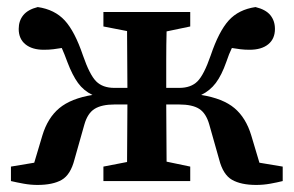

<svg xmlns="http://www.w3.org/2000/svg" viewBox="-20 -513 832 544"><path d="M781 0Q765 4 745.5 7.5Q726 11 706 11Q663 11 637.5 -3.5Q612 -18 601 -61L573 -160Q564 -192 544.5 -204.5Q525 -217 487 -217H451Q451 -178 451.5 -134.5Q452 -91 452 -55L519 -41V0H273V-41L340 -54Q340 -90 340.5 -134Q341 -178 341 -217H305Q268 -217 248 -204.5Q228 -192 219 -160L191 -61Q180 -18 155 -3.5Q130 11 86 11Q67 11 47.5 7.5Q28 4 11 0V-41L77 -52L100 -129Q115 -179 148 -206.5Q181 -234 242 -244Q217 -256 201 -278Q185 -300 171 -337Q167 -348 163 -358Q159 -368 155 -377Q143 -375 131 -373.5Q119 -372 104 -372Q71 -372 52 -387.5Q33 -403 33 -431Q33 -454 46 -470Q59 -486 87 -493Q135 -486 163.5 -455Q192 -424 215 -356Q234 -301 252.5 -282.5Q271 -264 304 -264H341Q341 -302 340.5 -345.5Q340 -389 340 -425L273 -438V-479H519V-438L452 -424Q451 -387 451 -343Q451 -299 451 -264H488Q521 -264 539.5 -282.5Q558 -301 577 -356Q600 -424 628 -455Q656 -486 704 -493Q733 -486 746 -470Q759 -454 759 -431Q759 -403 740 -387.5Q721 -372 687 -372Q673 -372 661 -373.5Q649 -375 637 -377Q629 -361 621 -337Q608 -300 591.5 -278Q575 -256 550 -244Q612 -234 644.5 -206.5Q677 -179 692 -129L715 -52L781 -41Z"/></svg>

Font: Source Serif 4 Semibold
Style: Regular
Weight: 600
Designer: Frank Grießhammer
Foundry: Adobe
Version: Version 4.005;hotconv 1.1.0;makeotfexe 2.6.0